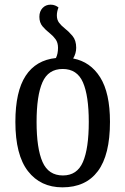

<svg xmlns="http://www.w3.org/2000/svg" viewBox="-20 -792 538 824"><path d="M294 -541Q368 -527 410 -460Q452 -393 452 -269Q452 -127 400 -57.5Q348 12 248 12Q154 12 100 -57.5Q46 -127 46 -269Q46 -399 90 -466.5Q134 -534 220 -543Q229 -561 229 -587Q229 -609 218.5 -623.5Q208 -638 194 -649Q176 -663 162.5 -679Q149 -695 149 -720Q149 -743 162.5 -757.5Q176 -772 197 -772Q208 -772 216.5 -768.5Q225 -765 231 -760Q224 -742 224 -726Q224 -707 233.5 -694.5Q243 -682 257 -671Q275 -657 291 -638Q307 -619 307 -587Q307 -563 294 -541ZM250 -39Q311 -39 336 -97Q361 -155 361 -269Q361 -381 336 -438.5Q311 -496 249 -496Q187 -496 162 -438.5Q137 -381 137 -269Q137 -155 162.5 -97Q188 -39 250 -39Z"/></svg>

Font: Noto Serif Georgian Condensed
Style: Regular
Weight: 400
Width: 3
Designer: Monotype Design Team, Akaki Razmadze
Foundry: Google LLC
Version: Version 2.003; ttfautohint (v1.8.4.7-5d5b)